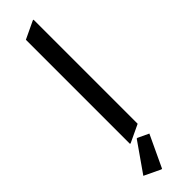

<svg xmlns="http://www.w3.org/2000/svg" viewBox="-331 -746 955 955"><g transform="rotate(-45 146.5 -268.5)"><path d="M123 219.7H118.2L32.2 178.7L140.1 24.4H145L202.1 51.3ZM97.7 19.5V-712.9L190.4 -756.8H195.3V-24.4L102.5 19.5Z"/></g></svg>

Font: Nova Square
Style: Book
Weight: 400
Version: Version 2.000